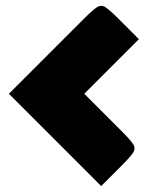

<svg xmlns="http://www.w3.org/2000/svg" viewBox="-20 -666 498 647"><path d="M321 -39 10 -350 263 -603Q292 -632 306.5 -641.5Q321 -651 335.5 -641.5Q350 -632 379 -603L448 -534L264 -350L390 -224Q419 -195 428.5 -180.5Q438 -166 428.5 -151.5Q419 -137 390 -108Z"/></svg>

Font: Badeen Display
Style: Regular
Weight: 400
Version: Version 1.000; ttfautohint (v1.8.4.7-5d5b)